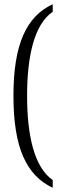

<svg xmlns="http://www.w3.org/2000/svg" viewBox="-20 -772 295 914"><path d="M231 122V85C142 24 109 -130 109 -316C109 -502 142 -655 231 -716V-752C106 -694 44 -562 44 -316C44 -68 106 63 231 122Z"/></svg>

Font: Noto Serif Myanmar ExtraCondensed Light
Style: Regular
Weight: 300
Width: 2
Designer: Ben Mitchell and the Monotype Design Team
Foundry: Monotype Imaging Inc.
Version: Version 2.106